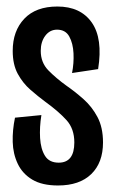

<svg xmlns="http://www.w3.org/2000/svg" viewBox="-20 -558 350 589"><path d="M158 11Q109 11 79 -7Q49 -25 34.5 -55.5Q20 -86 19 -122.5Q18 -159 26 -197L107 -205Q101 -168 103 -134.5Q105 -101 118 -80Q131 -59 160 -59Q208 -59 208 -121Q208 -163 184 -189.5Q160 -216 120 -245Q97 -262 73.5 -282.5Q50 -303 34.5 -331.5Q19 -360 19 -402Q19 -463 54.5 -500.5Q90 -538 156 -538Q227 -538 261.5 -489Q296 -440 281 -346L201 -334Q207 -364 205.5 -394.5Q204 -425 192.5 -446Q181 -467 155 -467Q133 -467 119 -448.5Q105 -430 105 -402Q105 -366 128.5 -342Q152 -318 184 -295Q210 -277 236 -254Q262 -231 279 -199Q296 -167 296 -121Q296 -59 260 -24Q224 11 158 11Z"/></svg>

Font: Bricolage Grotesque 48pt Condensed
Style: Regular
Weight: 400
Width: 3
Designer: Mathieu Triay
Foundry: Atelier Triay
Version: Version 1.000; ttfautohint (v1.8.4.7-5d5b);gftools[0.9.32]